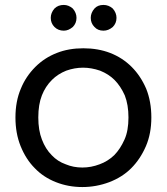

<svg xmlns="http://www.w3.org/2000/svg" viewBox="-20 -754 680 783"><path d="M597.2 -274.9Q597.2 -209.5 575.2 -158.2Q552.2 -105 515.1 -67.9Q479 -31.7 425.8 -11.2Q372.6 8.8 315.9 8.8Q258.3 8.8 208 -11.2Q157.2 -31.2 122.1 -67.9Q85.9 -104 64 -158.2Q43 -210.4 43 -274.9Q43 -340.8 64.9 -392.1Q85 -441.9 124 -481Q161.6 -518.6 211.9 -538.1Q259.8 -557.1 319.8 -557.1Q379.9 -557.1 429.2 -538.1Q479.5 -518.6 517.1 -481Q553.7 -444.3 576.2 -392.1Q597.2 -339.8 597.2 -274.9ZM136.2 -274.9Q136.2 -222.7 150.9 -185.1Q165.5 -146.5 190.9 -121.1Q214.8 -95.7 248 -84Q279.3 -70.8 315.9 -70.8Q351.6 -70.8 386.2 -84Q418.9 -95.7 445.8 -121.1Q470.7 -146.5 487.8 -185.1Q503.9 -220.7 503.9 -274.9Q503.9 -326.7 488.8 -365.2Q471.7 -403.3 446.8 -428.2Q423.3 -451.7 388.2 -465.8Q352.5 -478 318.8 -478Q284.2 -478 250 -465.8Q215.8 -452.1 191.9 -428.2Q165 -401.4 150.9 -365.2Q136.2 -328.1 136.2 -274.9ZM187 -681.2Q187 -701.7 202.1 -719.2Q216.8 -733.9 240.2 -733.9Q259.8 -733.9 276.9 -719.2Q292 -701.7 292 -681.2Q292 -659.2 276.9 -644Q259.3 -628.9 240.2 -628.9Q217.3 -628.9 202.1 -644Q187 -659.2 187 -681.2ZM350.1 -681.2Q350.1 -701.7 365.2 -719.2Q378.4 -733.9 401.9 -733.9Q423.3 -733.9 439.9 -719.2Q455.1 -701.7 455.1 -681.2Q455.1 -659.2 439.9 -644Q422.4 -628.9 401.9 -628.9Q378.9 -628.9 365.2 -644Q350.1 -659.2 350.1 -681.2Z"/></svg>

Font: PoppinsZ
Style: Regular
Weight: 400
Designer: Ninad Kale (Devanagari), Jonny Pinhorn (Latin)
Foundry: Indian Type Foundry
Version: Version 3.002;FEAKit 1.0